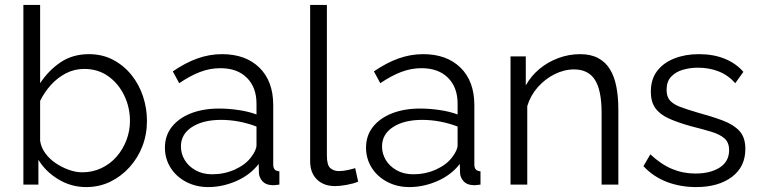

<svg xmlns="http://www.w3.org/2000/svg" viewBox="-20 -750 3085 780"><path d="M330 10Q269 10 217 -21.5Q165 -53 136 -101V0H75V-730H143V-412Q178 -465 227 -497.5Q276 -530 341 -530Q396 -530 439.5 -507Q483 -484 514 -445.5Q545 -407 561 -358.5Q577 -310 577 -259Q577 -204 558.5 -156Q540 -108 506 -70.5Q472 -33 427.5 -11.5Q383 10 330 10ZM314 -50Q356 -50 392 -67Q428 -84 454 -114Q480 -144 494 -181.5Q508 -219 508 -259Q508 -314 484.5 -362.5Q461 -411 419.5 -440.5Q378 -470 322 -470Q282 -470 247.5 -452Q213 -434 186.5 -404.5Q160 -375 143 -340V-178Q147 -151 164 -127.5Q181 -104 206.5 -87Q232 -70 260 -60Q288 -50 314 -50Z M650 -150Q650 -199 678 -234.5Q706 -270 755.5 -289.5Q805 -309 870 -309Q908 -309 949 -303Q990 -297 1022 -285V-329Q1022 -395 983 -434Q944 -473 875 -473Q833 -473 792.5 -457.5Q752 -442 708 -412L682 -460Q733 -495 782 -512.5Q831 -530 882 -530Q978 -530 1034 -475Q1090 -420 1090 -323V-82Q1090 -68 1096 -61.5Q1102 -55 1115 -54V0Q1104 1 1096 2Q1088 3 1084 2Q1059 1 1046 -14Q1033 -29 1032 -46L1031 -84Q996 -39 940 -14.5Q884 10 826 10Q776 10 735.5 -11.5Q695 -33 672.5 -69.5Q650 -106 650 -150ZM999 -110Q1010 -124 1016 -137Q1022 -150 1022 -160V-236Q988 -249 951.5 -256Q915 -263 878 -263Q805 -263 760 -234Q715 -205 715 -155Q715 -126 730 -100.5Q745 -75 774 -58.5Q803 -42 842 -42Q891 -42 933.5 -61Q976 -80 999 -110Z M1240 -730H1308V-118Q1308 -79 1322 -67Q1336 -55 1356 -55Q1374 -55 1392 -59Q1410 -63 1423 -67L1435 -12Q1416 -4 1388.5 1Q1361 6 1341 6Q1295 6 1267.5 -21Q1240 -48 1240 -95Z M1467 -150Q1467 -199 1495 -234.5Q1523 -270 1572.5 -289.5Q1622 -309 1687 -309Q1725 -309 1766 -303Q1807 -297 1839 -285V-329Q1839 -395 1800 -434Q1761 -473 1692 -473Q1650 -473 1609.5 -457.5Q1569 -442 1525 -412L1499 -460Q1550 -495 1599 -512.5Q1648 -530 1699 -530Q1795 -530 1851 -475Q1907 -420 1907 -323V-82Q1907 -68 1913 -61.5Q1919 -55 1932 -54V0Q1921 1 1913 2Q1905 3 1901 2Q1876 1 1863 -14Q1850 -29 1849 -46L1848 -84Q1813 -39 1757 -14.5Q1701 10 1643 10Q1593 10 1552.5 -11.5Q1512 -33 1489.5 -69.5Q1467 -106 1467 -150ZM1816 -110Q1827 -124 1833 -137Q1839 -150 1839 -160V-236Q1805 -249 1768.5 -256Q1732 -263 1695 -263Q1622 -263 1577 -234Q1532 -205 1532 -155Q1532 -126 1547 -100.5Q1562 -75 1591 -58.5Q1620 -42 1659 -42Q1708 -42 1750.5 -61Q1793 -80 1816 -110Z M2492 0H2424V-291Q2424 -383 2397 -425.5Q2370 -468 2312 -468Q2272 -468 2233 -448.5Q2194 -429 2164.5 -395.5Q2135 -362 2122 -319V0H2054V-521H2116V-403Q2137 -441 2171 -469.5Q2205 -498 2248 -514Q2291 -530 2337 -530Q2380 -530 2410 -514Q2440 -498 2458 -468.5Q2476 -439 2484 -397.5Q2492 -356 2492 -305Z M2808 10Q2744 10 2689 -11Q2634 -32 2594 -75L2622 -123Q2666 -82 2710.5 -63.5Q2755 -45 2805 -45Q2866 -45 2904 -69.5Q2942 -94 2942 -140Q2942 -171 2923.5 -187.5Q2905 -204 2870.5 -214.5Q2836 -225 2788 -237Q2734 -252 2697.5 -268.5Q2661 -285 2642.5 -310.5Q2624 -336 2624 -377Q2624 -428 2649.5 -461.5Q2675 -495 2719.5 -512.5Q2764 -530 2819 -530Q2879 -530 2925 -511Q2971 -492 3000 -458L2967 -412Q2939 -444 2900.5 -459.5Q2862 -475 2815 -475Q2783 -475 2754 -466.5Q2725 -458 2706.5 -438.5Q2688 -419 2688 -385Q2688 -357 2702 -341.5Q2716 -326 2744 -315.5Q2772 -305 2813 -293Q2872 -277 2916 -260.5Q2960 -244 2984 -218Q3008 -192 3008 -145Q3008 -72 2953 -31Q2898 10 2808 10Z"/></svg>

Font: Raleway Thin
Style: Regular
Weight: 400
Version: Version 4.026